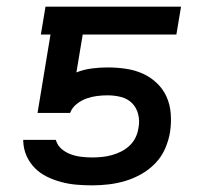

<svg xmlns="http://www.w3.org/2000/svg" viewBox="-20 -550 640 578"><path d="M258 8Q234 8 210.5 6Q187 4 164.5 -2Q142 -8 121.5 -18Q101 -28 85.5 -43.5Q70 -59 60.5 -79.5Q51 -100 50 -124V-129H148L149 -126Q154 -111 166 -101Q178 -91 193 -85.5Q208 -80 224.5 -78Q241 -76 258 -76Q272 -76 287 -77.5Q302 -79 316.5 -83Q331 -87 345 -94Q359 -101 370.5 -112Q382 -123 388.5 -137Q395 -151 397 -166Q401 -186 396 -206Q391 -226 377.5 -239.5Q364 -253 344.5 -258Q325 -263 304 -263Q288 -263 272 -261Q256 -259 240.5 -253.5Q225 -248 211 -237Q197 -226 191 -210H93L132 -446H103L117 -530H525L511 -446H229L210 -332Q233 -341 257 -344Q281 -347 304 -347Q332 -347 359 -343Q386 -339 409.5 -328.5Q433 -318 452 -300Q471 -282 481.5 -258.5Q492 -235 494 -207.5Q496 -180 492 -153Q488 -128 477.5 -103.5Q467 -79 448.5 -59.5Q430 -40 406.5 -26.5Q383 -13 358 -5.5Q333 2 307.5 5Q282 8 258 8Z"/></svg>

Font: Iosevka Curly MdExObl
Style: Regular
Weight: 500
Width: 7
Italic angle: -9°
Monospace: yes
Designer: Belleve Invis
Foundry: Belleve Invis
Version: Version 11.1.0; ttfautohint (v1.8.3)